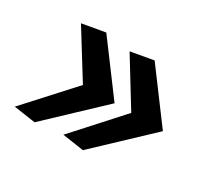

<svg xmlns="http://www.w3.org/2000/svg" viewBox="-82 -622 619 578"><g transform="rotate(30 227.0 -333.0)"><path d="M14 -173 159 -332 61 -490 141 -504 269 -332 89 -162ZM183 -173 327 -332 230 -490 309 -504 437 -332 257 -162Z"/></g></svg>

Font: Rosario
Style: Bold Italic
Weight: 700
Italic angle: -8.05°
Designer: Hector Gatti
Foundry: Omnibus Type
Version: Version 1.101; ttfautohint (v1.8.1.43-b0c9)